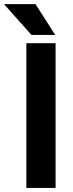

<svg xmlns="http://www.w3.org/2000/svg" viewBox="-66 -923 357 943"><path d="M207 0H63.5V-710.9H207ZM205.1 -751.5H88.4L-46.4 -902.8H108.4Z"/></svg>

Font: MAUL Condensed Bold
Style: Condensed Bold
Weight: 700
Designer: MAUL
Version: Version 1.0; 2020; ttfautohint (v1.8.3)